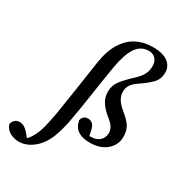

<svg xmlns="http://www.w3.org/2000/svg" viewBox="-380 -885 1174 1270"><g transform="rotate(30 206.5 -250.0)"><path d="M80 -41Q97 -148 113 -252.5Q129 -357 145 -468Q160 -566 198 -626.5Q236 -687 290.5 -715Q345 -743 411 -743Q488 -744 528 -715Q568 -686 568 -636Q568 -585 534 -551.5Q500 -518 449 -484Q419 -464 403.5 -441.5Q388 -419 388 -390Q388 -356 406 -329Q424 -302 461 -272Q505 -236 523 -206Q541 -176 541 -129Q541 -89 519.5 -56.5Q498 -24 459 -5Q420 14 367 14Q247 14 232 -81Q242 -119 278 -119Q321 -119 333 -68L343 -23Q345 -23 347 -23Q349 -23 351 -23Q395 -23 420 -45.5Q445 -68 445 -104Q445 -127 432 -148.5Q419 -170 381 -199Q344 -230 323 -263.5Q302 -297 302 -340Q302 -388 332 -426Q362 -464 407 -505Q445 -540 459.5 -569Q474 -598 474 -630Q474 -668 454 -688Q434 -708 404 -708Q343 -708 307.5 -655Q272 -602 254 -495Q235 -382 218 -265.5Q201 -149 181 -41Q166 35 143.5 91.5Q121 148 82 186Q51 216 19 229.5Q-13 243 -42 243Q-81 243 -112 226Q-143 209 -155 174Q-152 154 -138 140.5Q-124 127 -102 127Q-78 127 -59.5 140.5Q-41 154 -25 175L-8 196Q2 186 11 173.5Q20 161 28 145Q45 113 56.5 69Q68 25 80 -41Z"/></g></svg>

Font: Source Serif Pro SemiBold
Style: Italic
Weight: 600
Italic angle: -12°
Designer: Frank Grießhammer
Foundry: Adobe Systems Incorporated
Version: Version 3.001;hotconv 1.0.111;makeotfexe 2.5.65597